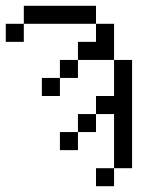

<svg xmlns="http://www.w3.org/2000/svg" viewBox="-20 -645 540 665"><path d="M375 -62.5H312.5V0H375ZM375 -62.5H437.5Q437.5 -62.5 437.5 -437.5H375Q375 -437.5 375 -312.5H312.5V-250H250V-187.5H187.5V-125H250V-187.5H312.5V-250H375ZM187.5 -375H125V-312.5H187.5ZM187.5 -375H250V-437.5H187.5ZM250 -437.5H375Q375 -437.5 375 -562.5H312.5V-500H250ZM62.5 -562.5H0V-500H62.5ZM62.5 -562.5H312.5V-625H62.5Z"/></svg>

Font: CalcUnifontExMono
Style: Regular
Weight: 500
Version: Version 15.0.06